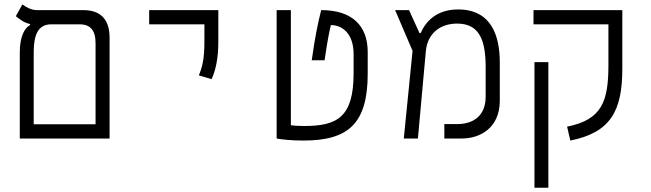

<svg xmlns="http://www.w3.org/2000/svg" viewBox="-20 -632 2970 876"><path d="M70.3 0H480V-459.5C480 -542.5 440.4 -585.9 359.4 -585.9H147.5C121.1 -585.9 96.7 -601.1 82 -611.8L52.2 -558.1C68.8 -544.9 89.8 -527.8 117.2 -522.5V-517.6C89.8 -503.4 70.3 -460.9 70.3 -393.1ZM212.9 -521H343.3C392.1 -521 416 -493.7 416 -435.1V-64.9H133.8V-383.8C133.8 -437 135.7 -521 212.9 -521Z M945.3 -271C963.9 -310.5 976.1 -366.2 976.1 -441.4V-585.9H660.6V-521H912.6V-441.4C912.6 -366.2 903.8 -327.6 887.2 -288.1Z M1363.3 9.3C1569.3 9.3 1657.7 -67.4 1657.7 -296.9V-394.5C1657.7 -514.2 1587.4 -585.9 1445.3 -585.9C1429.2 -521.5 1416.5 -458.5 1402.3 -356.9H1460.9C1474.1 -450.2 1483.9 -493.7 1489.7 -517.6C1543 -517.6 1593.3 -477.1 1593.3 -385.3V-297.9C1593.3 -95.7 1517.1 -57.1 1366.7 -57.1C1341.3 -57.1 1322.3 -58.6 1307.1 -60.5V-585.9H1242.2V0C1262.2 3.9 1309.1 9.3 1363.3 9.3Z M1822.3 0H1886.7L1922.9 -398.4C1930.2 -478 1986.3 -524.4 2065.9 -524.4C2171.9 -524.4 2195.8 -440.9 2195.8 -324.2V-191.4C2195.8 -92.3 2125.5 -65.9 2067.4 -65.9H2007.3V0H2086.4C2170.4 0 2260.3 -47.9 2260.3 -172.9V-346.7C2260.3 -463.9 2225.1 -588.9 2069.8 -588.9C1967.8 -588.9 1919.4 -528.8 1899.4 -481H1894L1846.2 -585.9H1782.7L1862.3 -399.9Z M2755.9 -585.9H2414.1V-521H2755.9V-335.9C2755.9 -169.4 2726.6 -85.9 2567.4 -54.2L2582 9.3C2765.6 -27.3 2819.3 -125.5 2819.3 -318.4V-585.9ZM2481.9 224.6V-348.6H2418.5V224.6Z"/></svg>

Font: Cascadia Mono Light
Style: Regular
Weight: 300
Monospace: yes
Designer: Aaron Bell
Foundry: Saja Typeworks
Version: Version 2404.023